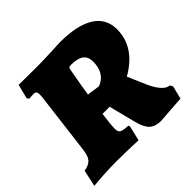

<svg xmlns="http://www.w3.org/2000/svg" viewBox="-184 -824 1010 1010"><g transform="rotate(-45 321.0 -318.5)"><path d="M271 -160 269 -128Q269 -104 281 -97Q293 -90 331 -88L335 -80L315 4Q295 3 245.5 1.5Q196 0 153 0Q107 0 52.5 3.5Q-2 7 -19 9L1 -83Q37 -89 53 -107Q69 -125 74 -168L117 -515Q118 -522 118 -533Q118 -547 113.5 -553Q109 -559 98 -559Q86 -559 76 -558Q66 -557 63 -557L55 -569L75 -648L214 -647Q244 -647 306 -649.5Q368 -652 388 -653Q514 -653 581 -611.5Q648 -570 648 -489Q648 -356 508 -276L553 -172Q572 -130 593.5 -107Q615 -84 635 -84L644 -68L626 5L471 16Q429 16 406.5 -4.5Q384 -25 371 -75L332 -228H279ZM439 -458Q439 -494 415.5 -511Q392 -528 342 -528Q332 -528 328.5 -524Q325 -520 323 -506Q304 -404 297 -354L369 -344Q439 -371 439 -458Z"/></g></svg>

Font: Alegreya Black
Style: Italic
Weight: 900
Italic angle: -7°
Designer: Juan Pablo del Peral
Foundry: Huerta Tipografica
Version: Version 2.007; ttfautohint (v1.6)